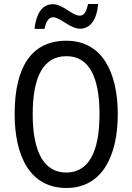

<svg xmlns="http://www.w3.org/2000/svg" viewBox="-20 -927 659 957"><path d="M152 -783H202C209 -820 223 -841 245 -841C280 -841 329 -784 379 -784C430 -784 463 -829 469 -907H419C411 -871 401 -849 378 -849C339 -849 295 -906 243 -906C185 -906 159 -850 152 -783ZM567 -358C567 -568 488 -724 311 -724C139 -724 53 -596 53 -359C53 -151 128 10 311 10C488 10 567 -148 567 -358ZM143 -358C143 -546 197 -647 311 -647C422 -647 476 -547 476 -358C476 -168 421 -67 310 -67C199 -67 143 -170 143 -358Z"/></svg>

Font: Noto Sans Devanagari UI Condensed
Style: Regular
Weight: 400
Width: 3
Designer: Jelle Bosma - Monotype Design Team
Foundry: Monotype Imaging Inc.
Version: Version 2.004